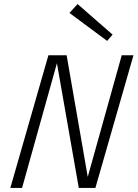

<svg xmlns="http://www.w3.org/2000/svg" viewBox="-20 -928 679 948"><path d="M257 -639 264 -655H309L420 -16L414 0H369ZM451 0H398L581 -655H639ZM89 0H31L219 -655H272ZM536 -757 509 -726 323 -864 363 -908Z"/></svg>

Font: Intel One Mono Light
Style: Italic
Weight: 300
Italic angle: -16°
Monospace: yes
Designer: Fred Shallcrass
Foundry: Frere-Jones Type LLC
Version: Version 1.004